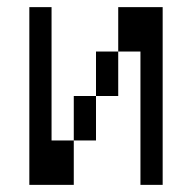

<svg xmlns="http://www.w3.org/2000/svg" viewBox="-20 -520 540 540"><path d="M62.5 -500Q62.5 -500 62.5 0H187.5Q187.5 0 187.5 -125H125Q125 -125 125 -500ZM375 -375Q375 -375 375 0H437.5Q437.5 0 437.5 -500H312.5Q312.5 -500 312.5 -375H250Q250 -375 250 -250H187.5Q187.5 -250 187.5 -125H250Q250 -125 250 -250H312.5Q312.5 -250 312.5 -375Z"/></svg>

Font: Unifont
Style: Regular
Weight: 500
Version: Version 13.0.05